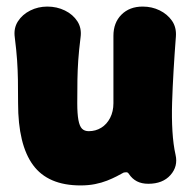

<svg xmlns="http://www.w3.org/2000/svg" viewBox="-20 -542 581 584"><path d="M514 -71Q522 -36 498.5 -9.5Q475 17 431 17Q411 17 396.5 9.5Q382 2 372 -13Q369 -18 364.5 -18Q360 -18 356 -17Q347 -12 334.5 -5.5Q322 1 305.5 7.5Q289 14 269 18Q249 22 225 22Q126 22 80.5 -40Q35 -102 35 -228Q35 -270 34.5 -299.5Q34 -329 32 -358.5Q30 -388 25 -428Q21 -456 34.5 -477Q48 -498 72 -510Q96 -522 124 -522Q153 -522 177.5 -510Q202 -498 215.5 -477Q229 -456 225 -428Q220 -388 218 -358.5Q216 -329 215.5 -299.5Q215 -270 215 -228Q215 -196 218.5 -177Q222 -158 229.5 -150.5Q237 -143 250 -143Q271 -143 288 -153.5Q305 -164 315 -183.5Q325 -203 325 -228Q325 -270 325 -300.5Q325 -331 325 -361Q325 -391 325 -433Q325 -473 349.5 -497.5Q374 -522 414 -522Q442 -522 465.5 -510.5Q489 -499 503 -479Q517 -459 515 -431Q511 -379 508 -328Q505 -277 503.5 -230.5Q502 -184 504.5 -143Q507 -102 514 -71Z"/></svg>

Font: Winky Sans ExtraBold
Style: Regular
Weight: 800
Designer: Simon Atzbach
Foundry: typofactur
Version: Version 1.205